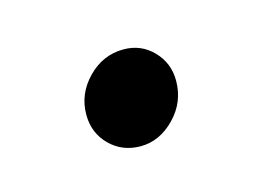

<svg xmlns="http://www.w3.org/2000/svg" viewBox="-35 -443 338 233"><g transform="rotate(-15 133.5 -326.5)"><path d="M66 -321Q66 -347 85 -366.5Q104 -386 130 -386Q152 -386 167 -370.5Q182 -355 182 -333Q182 -306 163 -286.5Q144 -267 120 -267Q97 -267 81.5 -282.5Q66 -298 66 -321Z"/></g></svg>

Font: Bellota Text
Style: Italic
Weight: 400
Italic angle: -7.5°
Designer: Kemie Guaida
Foundry: Kemie Guaida
Version: Version 4.001